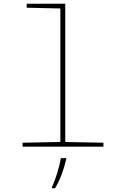

<svg xmlns="http://www.w3.org/2000/svg" viewBox="-20 -780 640 1021"><path d="M100 -21 301 -25V-735L122 -739V-760H327V-25L530 -21V0H100ZM256 215Q268 192 283.5 142.5Q299 93 303 61H332V67Q311 157 273 221H256Z"/></svg>

Font: Noto Sans Mono UI Thin
Style: Regular
Weight: 250
Monospace: yes
Designer: Monotype Design team
Foundry: Monotype Imaging Inc.
Version: Version 1.000